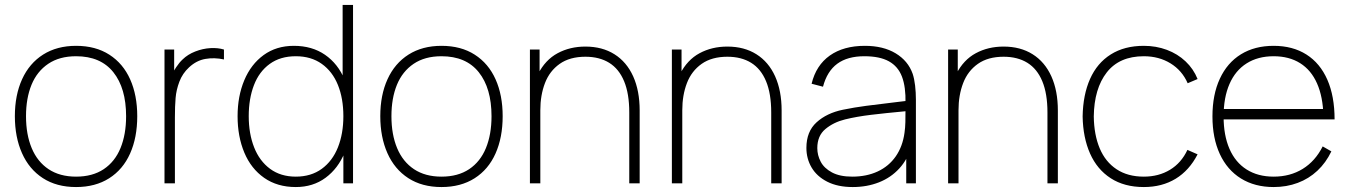

<svg xmlns="http://www.w3.org/2000/svg" viewBox="-20 -740 5447 775"><path d="M40 -271Q40 -356 69.2 -420.2Q98.5 -484.5 154.2 -519.8Q210 -555 287 -555Q366 -555 421.5 -519.2Q477 -483.5 505.5 -419.5Q534 -355.5 534 -271Q534 -185 505.2 -120.5Q476.5 -56 420.8 -20.5Q365 15 287 15Q208.5 15 153 -21Q97.5 -57 68.8 -121.8Q40 -186.5 40 -271ZM489 -271Q489 -384 437.5 -448.5Q386 -513 287 -513Q220 -513 174.8 -482.5Q129.5 -452 107.2 -397.8Q85 -343.5 85 -271Q85 -197 108 -142Q131 -87 176.2 -57Q221.5 -27 287 -27Q353.5 -27 398.8 -57.2Q444 -87.5 466.5 -142.5Q489 -197.5 489 -271Z M644 -540H683V-411L670 -428Q678 -449 690.8 -468.2Q703.5 -487.5 717 -500Q738 -520.5 768.2 -532.2Q798.5 -544 829.2 -545.8Q860 -547.5 884 -540V-500Q845.5 -508.5 809.2 -502.2Q773 -496 743 -468Q716.5 -443.5 704 -410.2Q691.5 -377 688.8 -344.5Q686 -312 686 -266V0H644Z M939 -271Q939 -351.5 966 -416Q993 -480.5 1044.2 -517.8Q1095.5 -555 1166 -555Q1239.5 -555 1292 -518.8Q1344.5 -482.5 1371.2 -418.2Q1398 -354 1398 -271Q1398 -189.5 1371.5 -124.8Q1345 -60 1294.2 -22.5Q1243.5 15 1174 15Q1099.5 15 1046.5 -22Q993.5 -59 966.2 -124Q939 -189 939 -271ZM1366 -271Q1366 -342.5 1344 -397Q1322 -451.5 1278.8 -482.2Q1235.5 -513 1174 -513Q1111.5 -513 1068.8 -482Q1026 -451 1005 -396.2Q984 -341.5 984 -271Q984 -200.5 1005.8 -145.2Q1027.5 -90 1070.2 -58.5Q1113 -27 1174 -27Q1235.5 -27 1278.8 -58.5Q1322 -90 1344 -145.2Q1366 -200.5 1366 -271ZM1366 -425H1363V-720H1405V0H1366Z M1515 -271Q1515 -356 1544.2 -420.2Q1573.5 -484.5 1629.2 -519.8Q1685 -555 1762 -555Q1841 -555 1896.5 -519.2Q1952 -483.5 1980.5 -419.5Q2009 -355.5 2009 -271Q2009 -185 1980.2 -120.5Q1951.5 -56 1895.8 -20.5Q1840 15 1762 15Q1683.5 15 1628 -21Q1572.5 -57 1543.8 -121.8Q1515 -186.5 1515 -271ZM1964 -271Q1964 -384 1912.5 -448.5Q1861 -513 1762 -513Q1695 -513 1649.8 -482.5Q1604.5 -452 1582.2 -397.8Q1560 -343.5 1560 -271Q1560 -197 1583 -142Q1606 -87 1651.2 -57Q1696.5 -27 1762 -27Q1828.5 -27 1873.8 -57.2Q1919 -87.5 1941.5 -142.5Q1964 -197.5 1964 -271Z M2343 -511Q2280 -511 2239.2 -482.2Q2198.5 -453.5 2179.8 -404.8Q2161 -356 2161 -295L2122 -294Q2122 -382.5 2151.5 -440.5Q2181 -498.5 2230.8 -525.2Q2280.5 -552 2343 -552Q2411 -552 2460.2 -521Q2509.5 -490 2535.8 -431.8Q2562 -373.5 2562 -294V0H2520V-286Q2520 -362 2499.2 -412Q2478.5 -462 2439 -486.5Q2399.5 -511 2343 -511ZM2119 -540H2158V-430H2161V0H2119Z M2916 -511Q2853 -511 2812.2 -482.2Q2771.5 -453.5 2752.8 -404.8Q2734 -356 2734 -295L2695 -294Q2695 -382.5 2724.5 -440.5Q2754 -498.5 2803.8 -525.2Q2853.5 -552 2916 -552Q2984 -552 3033.2 -521Q3082.5 -490 3108.8 -431.8Q3135 -373.5 3135 -294V0H3093V-286Q3093 -362 3072.2 -412Q3051.5 -462 3012 -486.5Q2972.5 -511 2916 -511ZM2692 -540H2731V-430H2734V0H2692Z M3235 -143Q3235 -209 3276 -246.2Q3317 -283.5 3382 -297Q3428 -306.5 3476.2 -312.8Q3524.5 -319 3603.5 -328.5Q3628.5 -331 3650 -334L3635 -324Q3636.5 -389 3620.8 -430.5Q3605 -472 3568 -492.5Q3531 -513 3469 -513Q3401 -513 3359.8 -482.8Q3318.5 -452.5 3302 -390L3256 -402Q3274 -476.5 3329.5 -515.8Q3385 -555 3471 -555Q3545 -555 3595.2 -524.8Q3645.5 -494.5 3664 -442Q3670.5 -422.5 3673.8 -394.5Q3677 -366.5 3677 -338V0H3638V-148L3658 -147Q3643.5 -96.5 3609.8 -59.8Q3576 -23 3527.8 -4Q3479.5 15 3422 15Q3361.5 15 3319.2 -6.5Q3277 -28 3256 -63.8Q3235 -99.5 3235 -143ZM3631 -204Q3634 -225 3634.5 -247Q3635 -269 3635 -301.5V-310L3657 -293L3630 -290.5Q3554 -283.5 3496 -276.5Q3438 -269.5 3391 -258Q3344.5 -246.5 3311.8 -219.2Q3279 -192 3279 -142Q3279 -113.5 3292.8 -87.2Q3306.5 -61 3338.2 -44Q3370 -27 3420 -27Q3478 -27 3523 -48Q3568 -69 3595.8 -109Q3623.5 -149 3631 -204Z M4031 -511Q3968 -511 3927.2 -482.2Q3886.5 -453.5 3867.8 -404.8Q3849 -356 3849 -295L3810 -294Q3810 -382.5 3839.5 -440.5Q3869 -498.5 3918.8 -525.2Q3968.5 -552 4031 -552Q4099 -552 4148.2 -521Q4197.5 -490 4223.8 -431.8Q4250 -373.5 4250 -294V0H4208V-286Q4208 -362 4187.2 -412Q4166.5 -462 4127 -486.5Q4087.5 -511 4031 -511ZM3807 -540H3846V-430H3849V0H3807Z M4350 -270Q4351.5 -357.5 4380 -421.5Q4408.5 -485.5 4463.5 -520.2Q4518.5 -555 4597 -555Q4646.5 -555 4690 -538.8Q4733.5 -522.5 4765.5 -492.2Q4797.5 -462 4814 -421L4774 -404Q4751.5 -455.5 4704.8 -484.2Q4658 -513 4597 -513Q4498.5 -513 4447.5 -447.8Q4396.5 -382.5 4395 -270Q4396 -195.5 4419 -141Q4442 -86.5 4487 -56.8Q4532 -27 4597 -27Q4657 -27 4702.8 -54.8Q4748.5 -82.5 4773 -135L4814 -117Q4780.5 -52 4725.5 -18.5Q4670.5 15 4597 15Q4518.5 15 4463.5 -20.5Q4408.5 -56 4380 -120.2Q4351.5 -184.5 4350 -270Z M4874 -270Q4874 -358 4903.8 -422.2Q4933.5 -486.5 4989 -520.8Q5044.5 -555 5121 -555Q5198 -555 5253.2 -520Q5308.5 -485 5337.8 -418.2Q5367 -351.5 5367 -258H5322V-272Q5320 -349.5 5296.2 -403.2Q5272.5 -457 5228 -485Q5183.5 -513 5121 -513Q5057.5 -513 5012 -484.2Q4966.5 -455.5 4942.8 -401Q4919 -346.5 4919 -270Q4919 -193.5 4942.8 -139Q4966.5 -84.5 5012 -55.8Q5057.5 -27 5121 -27Q5187.5 -27 5238.2 -58.2Q5289 -89.5 5319 -149L5354 -129Q5332 -83 5297.5 -50.8Q5263 -18.5 5218.2 -1.8Q5173.5 15 5121 15Q5045 15 4989.2 -19.5Q4933.5 -54 4903.8 -118.2Q4874 -182.5 4874 -270ZM4901 -300H5341V-258H4901Z"/></svg>

Font: Tap Sans
Style: Regular
Weight: 400
Designer: Tap Payments
Foundry: Tap Payments
Version: Version 1.001;Glyphs 3.1.2 (3151)